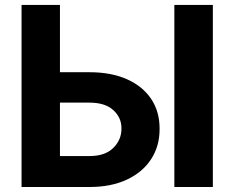

<svg xmlns="http://www.w3.org/2000/svg" viewBox="-20 -747 934 767"><path d="M219.5 -458.5H337.7Q424 -458.5 486.9 -430.6Q549.7 -402.7 583.8 -351.9Q617.9 -301.1 617.5 -232.2Q617.9 -163.7 583.8 -111.3Q549.7 -58.9 486.9 -29.5Q424 0 337.7 0H66.1V-727.3H219.5ZM219.5 -337V-123.6H337.7Q399.9 -123.6 432.7 -156.2Q465.6 -188.9 465.2 -233.7Q465.6 -277 432.7 -307Q399.9 -337 337.7 -337ZM830.3 -727.3V0H676.5V-727.3Z"/></svg>

Font: Inter UI
Style: Bold
Weight: 700
Designer: Rasmus Andersson
Foundry: rsms
Version: 3.2;8d6f07862